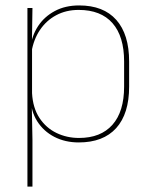

<svg xmlns="http://www.w3.org/2000/svg" viewBox="-20 -515 554 707"><path d="M270 9.5Q220 9.5 180.2 -11Q140.5 -31.5 117 -68.5Q93.5 -105.5 93 -155.5H87L98 -172Q101 -117.5 125.2 -80.8Q149.5 -44 187.8 -25.5Q226 -7 271 -7Q351 -7 394 -55.5Q437 -104 437 -196V-288.5Q437 -381 394.2 -429.8Q351.5 -478.5 269.5 -478.5Q223.5 -478.5 187 -459Q150.5 -439.5 127 -404.5Q103.5 -369.5 96 -323L87 -341.5H92.5Q97.5 -384 120.2 -418.8Q143 -453.5 181.5 -474.2Q220 -495 271.5 -495Q361 -495 408.2 -441.8Q455.5 -388.5 455.5 -288.5V-196Q455.5 -96 407.8 -43.2Q360 9.5 270 9.5ZM81 172V-485.5H99.5L97.5 -356L98 -346.5V-138L97 -130.5L99.5 0V172Z"/></svg>

Font: Anek Telugu Thin
Style: Regular
Weight: 250
Version: Version 1.003